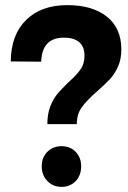

<svg xmlns="http://www.w3.org/2000/svg" viewBox="-20 -721 501 750"><path d="M243 -701Q341 -701 397.5 -656Q454 -611 454 -528Q454 -490 441 -461Q428 -432 409.5 -412Q391 -392 360 -365Q319 -329 299.5 -302Q280 -275 280 -236H165Q165 -276 176.5 -305.5Q188 -335 204.5 -354.5Q221 -374 248 -400Q280 -429 295 -450.5Q310 -472 310 -504Q310 -539 289 -556.5Q268 -574 230 -574Q144 -574 141 -480L22 -481Q23 -585 82 -643Q141 -701 243 -701ZM220 9Q187 9 165 -14Q143 -37 143 -71Q143 -106 165 -128Q187 -150 220 -150Q254 -150 275.5 -128Q297 -106 297 -71Q297 -36 275.5 -13.5Q254 9 220 9Z"/></svg>

Font: Argentum Sans SemiBold
Style: Regular
Weight: 600
Designer: Julieta Ulanovsky (Modified by Cristiano Sobral)
Foundry: Julieta Ulanovsky
Version: Version 5.001;November 22, 2018;FontCreator 11.5.0.2425 64-b